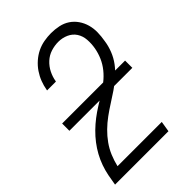

<svg xmlns="http://www.w3.org/2000/svg" viewBox="-218 -839 936 936"><g transform="rotate(-45 250.0 -371.5)"><path d="M10 0V-1Q14 -28 19.5 -55.5Q25 -83 34.5 -110Q44 -137 58 -162.5Q72 -188 90 -211.5Q108 -235 129.5 -256Q151 -277 174.5 -295Q198 -313 223 -328.5Q248 -344 273 -359.5Q298 -375 321.5 -393.5Q345 -412 363.5 -435Q382 -458 393.5 -484.5Q405 -511 410 -539Q415 -567 413 -595Q411 -623 397 -644.5Q383 -666 358.5 -677Q334 -688 306 -688Q281 -688 255.5 -680Q230 -672 210 -653.5Q190 -635 178 -611Q166 -587 162 -562L161 -559H100L101 -563Q105 -587 114 -610.5Q123 -634 137.5 -655.5Q152 -677 172 -694.5Q192 -712 214.5 -723Q237 -734 262 -738.5Q287 -743 311 -743Q338 -743 364 -737.5Q390 -732 411 -718Q432 -704 446.5 -683Q461 -662 468 -637Q475 -612 474.5 -585Q474 -558 469 -530Q465 -501 453.5 -471.5Q442 -442 423 -416.5Q404 -391 379.5 -369.5Q355 -348 328.5 -330Q302 -312 275 -295Q248 -278 222 -259Q196 -240 173 -217.5Q150 -195 131.5 -169Q113 -143 101 -114Q89 -85 82 -55H387L378 0ZM38 -343V-393H472V-343Z"/></g></svg>

Font: Iosevka Term Curly Light
Style: Italic
Weight: 300
Italic angle: -9°
Designer: Belleve Invis
Foundry: Belleve Invis
Version: Version 32.3.0